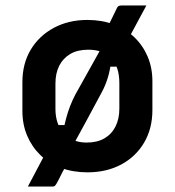

<svg xmlns="http://www.w3.org/2000/svg" viewBox="-20 -620 640 703"><path d="M516 -600Q504 -578 492.5 -556.5Q481 -535 470 -514.5Q459 -494 448 -474L460 -376H374L386 -393Q384 -367 375.5 -338Q367 -309 353 -283Q325 -230 295.5 -176Q266 -122 237 -69Q237 -63 237.5 -56.5Q238 -50 238 -44Q229 -26 219 -8.5Q209 9 201 25.5Q193 42 186 54Q182 60 179.5 61.5Q177 63 171 63Q167 63 154 63Q141 63 126 63Q111 63 98.5 63Q86 63 82 63Q91 46 103 23.5Q115 1 126.5 -21Q138 -43 145 -56L169 -162H221L213 -147Q217 -167 222.5 -188Q228 -209 236.5 -231Q245 -253 256 -274Q285 -326 313 -376Q341 -426 367 -473Q366 -478 364 -483Q362 -488 360 -493Q372 -517 383 -539Q394 -561 404 -582Q409 -594 413 -597Q417 -600 425 -600Q432 -600 445 -600Q458 -600 472 -600Q486 -600 498.5 -600Q511 -600 516 -600ZM300 -547Q353 -547 396.5 -530.5Q440 -514 471.5 -484Q503 -454 520.5 -413Q538 -372 538 -322V-217Q538 -149 507.5 -97.5Q477 -46 423.5 -17.5Q370 11 300 11Q247 11 203 -5.5Q159 -22 128 -52Q97 -82 79.5 -123Q62 -164 62 -214V-319Q62 -387 92.5 -438Q123 -489 177 -518Q231 -547 300 -547ZM303 -438Q264 -438 237.5 -422.5Q211 -407 197 -379.5Q183 -352 183 -314V-221Q183 -192 191.5 -168.5Q200 -145 216 -129Q230 -114 251 -106Q272 -98 297 -98Q336 -98 362.5 -113.5Q389 -129 403 -157Q417 -185 417 -222V-315Q417 -347 409 -370Q401 -393 386 -409Q371 -423 350.5 -430.5Q330 -438 303 -438Z"/></svg>

Font: Recursive SemiBold
Style: Regular
Weight: 600
Version: Version 1.085